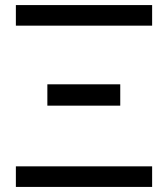

<svg xmlns="http://www.w3.org/2000/svg" viewBox="-20 -736 659 756"><path d="M579 -635H42.5V-716H579ZM579 0H42.5V-81H579ZM453.5 -320H166.5V-404H453.5Z"/></svg>

Font: Verano Sans
Style: Regular
Weight: 400
Designer: Lukasz Dziedzic with Adam Twardoch and Botio Nikoltchev
Foundry: tyPoland Lukasz Dziedzic
Version: Version 3.001;December 28, 2019;FontCreator 12.0.0.2547 64-b